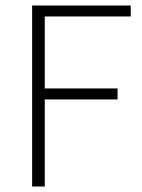

<svg xmlns="http://www.w3.org/2000/svg" viewBox="-20 -679 517 699"><path d="M97 0V-659H456V-619H143V-357H408V-317H143V0Z"/></svg>

Font: Source Sans 3 Light
Style: Regular
Weight: 300
Designer: Paul D. Hunt
Foundry: Adobe
Version: Version 3.052;hotconv 1.1.0;makeotfexe 2.6.0